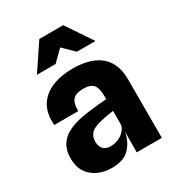

<svg xmlns="http://www.w3.org/2000/svg" viewBox="-186 -897 941 1020"><g transform="rotate(-30 285.0 -387.0)"><path d="M202 6Q155.5 6 117.8 -11.5Q80 -29 58 -63Q36 -97 36 -146.5Q36 -196 56.2 -228Q76.5 -260 111.5 -278.2Q146.5 -296.5 190.5 -305.5Q220 -311.5 251.2 -315.5Q282.5 -319.5 310.2 -322Q338 -324.5 357.5 -326V-341Q357.5 -393 340.2 -414Q323 -435 280 -435Q252.5 -435 233.8 -427.5Q215 -420 205.8 -400.5Q196.5 -381 197 -345H50Q44 -417 72.5 -463.8Q101 -510.5 156 -533.2Q211 -556 285 -556Q328 -556 368.5 -546.8Q409 -537.5 441 -515.2Q473 -493 491.8 -454.5Q510.5 -416 510.5 -357V0H356.5L357.5 -127.5Q348.5 -72.5 312.8 -33.2Q277 6 202 6ZM253.5 -97Q278 -97 300.2 -106.2Q322.5 -115.5 338 -131.8Q353.5 -148 357.5 -168V-254Q337.5 -251 317 -247.5Q296.5 -244 281 -240Q231 -229 212.5 -209.8Q194 -190.5 194 -159.5Q194 -140 200.8 -126Q207.5 -112 221 -104.5Q234.5 -97 253.5 -97ZM103.5 -622 209.5 -780.5H356L462.5 -622H348.5L283 -686L218 -622Z"/></g></svg>

Font: Spline Sans
Style: Regular
Weight: 400
Designer: Eben Sorkin, Mirko Velimirovic
Foundry: Sorkin Type
Version: Version 1.001